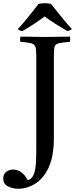

<svg xmlns="http://www.w3.org/2000/svg" viewBox="-110 -928 466 1190"><path d="M3 242Q-32 242 -61 227Q-90 212 -90 178Q-90 152 -72 137.5Q-54 123 -28 123Q0 123 23 140.5Q46 158 62 189Q89 181 100 151Q111 121 113 75.5Q115 30 115 -26V-576Q115 -618 110 -636Q105 -654 84.5 -659.5Q64 -665 16 -669Q13 -684 16 -701Q36 -701 64.5 -700.5Q93 -700 122 -699.5Q151 -699 171 -699Q192 -699 220 -699.5Q248 -700 275.5 -700.5Q303 -701 324 -701Q326 -686 324 -669Q276 -665 255 -660Q234 -655 229 -640Q224 -625 224 -589V-74Q224 8 208 65Q192 122 160 163Q129 202 88 222Q47 242 3 242ZM167 -826Q136 -803 101 -780Q66 -757 28 -735Q11 -738 0 -748Q21 -769 44.5 -797.5Q68 -826 90.5 -854.5Q113 -883 129 -904Q137 -906 147.5 -907Q158 -908 168 -908Q177 -908 187.5 -907Q198 -906 206 -904Q223 -883 245.5 -854.5Q268 -826 292 -797.5Q316 -769 336 -748Q324 -739 308 -735Q270 -757 234.5 -779.5Q199 -802 167 -826Z"/></svg>

Font: Castoro
Style: Regular
Weight: 400
Designer: John Hudson
Foundry: Tiro Typeworks Ltd.
Version: Version 2.04